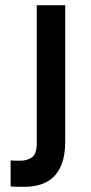

<svg xmlns="http://www.w3.org/2000/svg" viewBox="-20 -720 352 742"><path d="M21 -100Q30 -99 40 -99H59Q85 -99 103.5 -112Q122 -125 122 -166V-700H232V-174Q232 -121 219 -87Q206 -53 184 -33.5Q162 -14 133.5 -6Q105 2 74 2H47Q35 2 21 0Z"/></svg>

Font: Bebas Neue Bold
Style: Regular
Weight: 700
Designer: Ryoichi Tsunekawa & LGV (GE)
Foundry: Free Software Foundation, Inc.
Version: Version 1.003 August 13, 2016